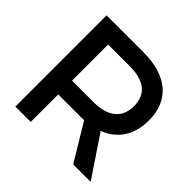

<svg xmlns="http://www.w3.org/2000/svg" viewBox="-174 -871 1042 1042"><g transform="rotate(45 347.0 -350.0)"><path d="M522 0H656L499 -234C546 -252 582 -280 607 -319C632 -358 644 -405 644 -461C644 -537 619 -596 570 -638C521 -679 451 -700 362 -700H78V0H196V-211H362C377 -211 387 -211 394 -212ZM362 -317H196V-594H362C417 -594 459 -583 488 -560C517 -537 532 -503 532 -458C532 -411 517 -376 488 -353C459 -329 417 -317 362 -317Z"/></g></svg>

Font: Argentum Sans
Style: Regular
Weight: 400
Designer: Julieta Ulanovsky
Foundry: Julieta Ulanovsky
Version: Version 5.001;March 29, 2019;FontCreator 11.5.0.2425 64-bit